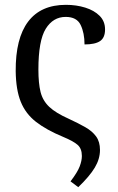

<svg xmlns="http://www.w3.org/2000/svg" viewBox="-20 -566 487 795"><path d="M45 -271Q44 -407 96.5 -476.5Q149 -546 253 -546Q296 -546 333 -534.5Q370 -523 392.5 -500.5Q415 -478 415 -444Q415 -410 394.5 -396Q374 -382 330 -382Q330 -429 314 -462.5Q298 -496 252 -496Q200 -496 169.5 -447Q139 -398 139 -278Q139 -221 148 -185Q157 -149 184 -123.5Q211 -98 265 -74Q304 -56 333 -39.5Q362 -23 378 -1Q394 21 394 55Q394 92 372.5 128Q351 164 304 209L272 185Q301 147 310 123Q319 99 319 80Q319 49 301 33.5Q283 18 242 1Q172 -28 129 -61.5Q86 -95 66 -144.5Q46 -194 45 -271Z"/></svg>

Font: Noto Serif SemiCondensed
Style: Regular
Weight: 400
Width: 4
Designer: Monotype Design Team
Foundry: Monotype Imaging Inc.
Version: Version 2.013